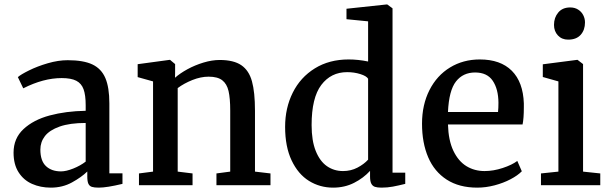

<svg xmlns="http://www.w3.org/2000/svg" viewBox="-20 -840 2770 871"><path d="M368.7 -362.8Q368.7 -408.7 359.1 -435.1Q349.6 -461.4 326.2 -473.6Q302.7 -485.8 259.8 -485.8Q177.2 -485.8 85.9 -439.5H85.4L61 -490.2Q74.2 -502 111.6 -520.5Q148.9 -539.1 196.5 -553Q244.1 -566.9 287.1 -566.9Q358.4 -566.9 399.2 -547.6Q439.9 -528.3 458 -485.8Q476.1 -443.4 476.1 -371.1V-53.7H535.6V-5.9Q464.4 11.2 428.2 11.2Q407.7 11.2 397 7.8Q386.2 4.4 381.1 -6.1Q376 -16.6 376 -38.6V-62Q349.6 -36.1 306.6 -12.5Q263.7 11.2 210.4 11.2Q163.6 11.2 125.2 -5.9Q86.9 -22.9 64.2 -58.6Q41.5 -94.2 41.5 -147.5Q41.5 -212.4 86.7 -254.4Q131.8 -296.4 205.3 -316.2Q278.8 -335.9 368.7 -337.4ZM368.7 -282.2Q296.9 -282.2 250.7 -265.9Q204.6 -249.5 183.8 -222.7Q163.1 -195.8 163.1 -161.6Q163.1 -110.4 188.5 -86.4Q213.9 -62.5 256.8 -62.5Q279.8 -62.5 312.3 -75.4Q344.7 -88.4 368.7 -106.9Z M674.3 -61.5V-470.7L604.5 -490.2V-548.8L749 -568.4H751.5L774.4 -549.3V-509.8L773.9 -487.3Q796.4 -507.3 830.3 -525.9Q864.3 -544.4 903.1 -556.2Q941.9 -567.9 976.6 -567.9Q1040 -567.9 1074.7 -544.2Q1109.4 -520.5 1123 -471.2Q1136.7 -421.9 1136.7 -337.4V-61.5L1207 -53.2V0H961.9V-53.2L1024.4 -61.5V-337.9Q1024.4 -394.5 1016.8 -427Q1009.3 -459.5 988.3 -475.8Q967.3 -492.2 926.3 -492.2Q891.1 -492.2 853 -477.1Q814.9 -461.9 786.1 -440.4V-61.5L853.5 -53.2V0H610.4V-53.2Z M1561.5 -570.3Q1604.5 -570.3 1649.9 -561V-743.2L1551.8 -752.9V-800.3L1733.9 -819.8H1736.8L1760.7 -802.2V-56.6H1818.4V-5.9Q1786.6 2 1762 6.6Q1737.3 11.2 1710.9 11.2Q1691.9 11.2 1680.9 7.6Q1669.9 3.9 1664.3 -7.1Q1658.7 -18.1 1658.7 -39.1V-64.9Q1628.9 -32.2 1586.2 -10.5Q1543.5 11.2 1491.2 11.2Q1431.2 11.2 1381.8 -19.3Q1332.5 -49.8 1303 -112.1Q1273.4 -174.3 1273.4 -264.6Q1273.4 -350.1 1308.1 -419.7Q1342.8 -489.3 1408.2 -529.8Q1473.6 -570.3 1561.5 -570.3ZM1649.9 -482.9Q1642.6 -495.1 1614.7 -503.9Q1586.9 -512.7 1554.7 -512.7Q1481.4 -512.7 1437.5 -454.6Q1393.6 -396.5 1393.6 -272.5Q1393.6 -201.7 1412.4 -155Q1431.2 -108.4 1463.1 -86.2Q1495.1 -64 1536.1 -64Q1571.8 -64 1601.6 -79.6Q1631.3 -95.2 1649.9 -115.7Z M2156.7 -570.3Q2250.5 -570.3 2301.8 -519Q2353 -467.8 2356.4 -371.1V-353.5Q2356.4 -302.2 2350.6 -275.4H2012.2Q2014.2 -203.6 2036.6 -156.2Q2059.1 -108.9 2095.7 -86.4Q2132.3 -64 2178.2 -64Q2218.3 -64 2260.5 -77.9Q2302.7 -91.8 2326.7 -109.9L2347.2 -63Q2328.6 -43.9 2296.1 -26.9Q2263.7 -9.8 2223.9 0.7Q2184.1 11.2 2145 11.2Q2063 11.2 2006.6 -25.1Q1950.2 -61.5 1922.4 -126.7Q1894.5 -191.9 1894.5 -278.8Q1894.5 -364.7 1928.2 -431.2Q1961.9 -497.6 2021.5 -533.9Q2081.1 -570.3 2156.7 -570.3ZM2239.3 -332Q2241.2 -349.6 2241.2 -374Q2240.7 -436 2215.3 -473.6Q2189.9 -511.2 2135.3 -511.2Q2080.6 -511.2 2048.6 -470.5Q2016.6 -429.7 2012.2 -332Z M2434.1 0ZM2513.2 -61.5V-470.7L2442.4 -490.7V-548.3L2597.7 -568.4H2600.1L2625 -549.3V-61.5L2703.1 -53.2V0H2434.1V-53.2ZM2566.4 -806.2H2566.9Q2587.4 -806.2 2602.5 -796.6Q2617.7 -787.1 2625.7 -771.5Q2633.8 -755.9 2633.8 -738.3Q2633.8 -704.1 2614.3 -682.1Q2594.7 -660.2 2557.6 -660.2H2557.1Q2528.8 -660.2 2511 -679.2Q2493.2 -698.2 2493.2 -727.1Q2493.2 -760.3 2512.5 -783.2Q2531.7 -806.2 2566.4 -806.2Z"/></svg>

Font: Merriweather
Style: Regular
Weight: 400
Designer: Eben Sorkin
Foundry: Eben Sorkin
Version: Version 1.584; ttfautohint (v1.6)